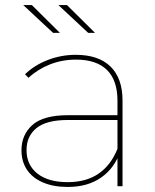

<svg xmlns="http://www.w3.org/2000/svg" viewBox="-20 -737 614 760"><path d="M445 -123V-140V-338Q445 -419 403.5 -460Q362 -501 281 -501Q225 -501 176.5 -481.5Q128 -462 93 -429L79 -443Q116 -479 169 -499.5Q222 -520 280 -520Q370 -520 417.5 -473.5Q465 -427 465 -339V0H445ZM65 -142Q65 -204 108.5 -242.5Q152 -281 249 -281H456V-262H248Q164 -262 124.5 -230Q85 -198 85 -143Q85 -84 128 -50Q171 -16 248 -16Q321 -16 370 -49.5Q419 -83 445 -148L455 -135Q433 -71 380 -34Q327 3 248 3Q191 3 149.5 -15Q108 -33 86.5 -65.5Q65 -98 65 -142ZM211 -717H245L356 -607H329ZM72 -717H106L217 -607H190Z"/></svg>

Font: iiserrat Thin
Style: Regular
Weight: 100
Designer: Akira Ohta
Foundry: Akira Ohta
Version: Version 1.200;Glyphs 3.3.1 (3343)